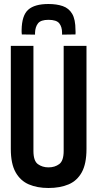

<svg xmlns="http://www.w3.org/2000/svg" viewBox="-20 -929 486 959"><path d="M34 -185V-700H147V-175Q147 -125 169.5 -109Q192 -93 222 -93Q254 -93 276 -109.5Q298 -126 298 -175V-700H412V-185Q412 -111 388.5 -68.5Q365 -26 322.5 -8Q280 10 222 10Q166 10 124 -8Q82 -26 58 -68.5Q34 -111 34 -185ZM222 -909Q263 -909 293.5 -898.5Q324 -888 340.5 -860Q357 -832 357 -779Q358 -767 357 -757L290 -756Q290 -761 290 -765Q290 -795 276 -812.5Q262 -830 222 -830Q184 -830 170 -812.5Q156 -795 155 -765Q155 -762 155 -756L89 -757Q88 -763 88 -768.5Q88 -774 88 -779Q89 -852 121 -880.5Q153 -909 222 -909Z"/></svg>

Font: Georama Condensed SemiBold
Style: Regular
Weight: 600
Width: 3
Designer: Jean-Baptiste Levee
Foundry: Production Type
Version: Version 1.000